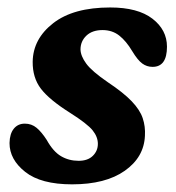

<svg xmlns="http://www.w3.org/2000/svg" viewBox="-20 -483 470 514"><path d="M190.5 -52.5Q215 -52.5 228.5 -65.8Q242 -79 242 -98Q242 -116.5 228 -134Q214 -151.5 167.5 -181Q112 -216 89.5 -245.5Q67 -275 67.5 -318Q68.5 -379 122.5 -421Q176.5 -463 275 -463Q349 -463 388 -433Q427 -403 427 -358Q427 -304 388.5 -304Q373 -304 360.8 -313Q348.5 -322 334 -346Q318 -373 299.2 -387.8Q280.5 -402.5 254.5 -402.5Q227 -402.5 211.2 -387.5Q195.5 -372.5 195.5 -350.5Q196 -333 210.8 -312.8Q225.5 -292.5 268.5 -263Q310.5 -235 332.5 -212Q354.5 -189 362 -166.8Q369.5 -144.5 368 -119.5Q365.5 -62 314 -25.8Q262.5 10.5 173 10.5Q89.5 10.5 47.5 -22.8Q5.5 -56 5.5 -100Q6 -125 17 -138.5Q28 -152 46.5 -152Q64.5 -152 78 -140.8Q91.5 -129.5 105 -108.5Q122.5 -77 143.5 -64.8Q164.5 -52.5 190.5 -52.5Z"/></svg>

Font: Fraunces 72pt S100 SemiBold
Style: Italic
Weight: 600
Italic angle: -16°
Version: Version 1.000; ttfautohint (v1.8.3)